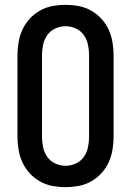

<svg xmlns="http://www.w3.org/2000/svg" viewBox="-20 -763 540 791"><path d="M250 8Q223 8 196 3Q169 -2 145 -15.5Q121 -29 102.5 -49Q84 -69 72.5 -94Q61 -119 56.5 -146Q52 -173 52 -200V-535Q52 -562 56.5 -589Q61 -616 72.5 -641Q84 -666 102.5 -686Q121 -706 145 -719.5Q169 -733 196 -738Q223 -743 250 -743Q277 -743 304 -738Q331 -733 355 -719.5Q379 -706 397.5 -686Q416 -666 427.5 -641Q439 -616 443.5 -589Q448 -562 448 -535V-200Q448 -173 443.5 -146Q439 -119 427.5 -94Q416 -69 397.5 -49Q379 -29 355 -15.5Q331 -2 304 3Q277 8 250 8ZM250 -80Q272 -80 292.5 -89.5Q313 -99 325.5 -117Q338 -135 342.5 -156.5Q347 -178 347 -200V-535Q347 -557 342.5 -578.5Q338 -600 325.5 -618Q313 -636 292.5 -645.5Q272 -655 250 -655Q228 -655 207.5 -645.5Q187 -636 174.5 -618Q162 -600 157.5 -578.5Q153 -557 153 -535V-200Q153 -178 157.5 -156.5Q162 -135 174.5 -117Q187 -99 207.5 -89.5Q228 -80 250 -80Z"/></svg>

Font: Iosevka SS04 Semibold
Style: Regular
Weight: 600
Monospace: yes
Designer: Belleve Invis
Foundry: Belleve Invis
Version: Version 19.0.0; ttfautohint (v1.8.4)